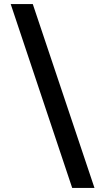

<svg xmlns="http://www.w3.org/2000/svg" viewBox="-20 -822 509 952"><path d="M338 110 33 -802H142.5L448.5 110Z"/></svg>

Font: Literata
Style: Italic
Weight: 400
Italic angle: -2°
Designer: Latin by Veronika Burian and Jose Scaglione. Greek by Irene Vlachou. Cyrillic by Vera Evstafieva
Foundry: TypeTogether
Version: Version 3.103;gftools[0.9.29]